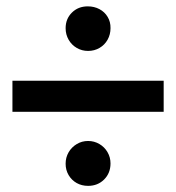

<svg xmlns="http://www.w3.org/2000/svg" viewBox="-20 -612 560 610"><path d="M188.5 -522.5Q188.5 -552.2 208.5 -572Q228.5 -591.8 258.8 -591.8Q279.3 -591.8 295.9 -583Q312.5 -574.2 322 -558.3Q331.5 -542.5 331.1 -522.5Q331.1 -502.4 321.8 -485.8Q312.5 -469.2 296.1 -459.7Q279.8 -450.2 259.8 -450.2Q240.2 -450.2 223.9 -459.7Q207.5 -469.2 198 -485.8Q188.5 -502.4 188.5 -522.5ZM188.5 -91.8Q188.5 -111.8 198 -128.2Q207.5 -144.5 223.9 -154.3Q240.2 -164.1 259.8 -164.1Q279.3 -164.1 295.7 -154.5Q312 -145 321.5 -128.7Q331.1 -112.3 331.1 -92.8Q331.1 -62 310.8 -41.7Q290.5 -21.5 259.8 -21.5Q239.7 -21.5 223.6 -30.5Q207.5 -39.6 198 -55.7Q188.5 -71.8 188.5 -91.8ZM19.5 -355.5H500V-256.8H19.5Z"/></svg>

Font: Reddit Sans Fudge SemiBold
Style: Regular
Weight: 600
Designer: Stephen Hutchings
Foundry: Reddit
Version: Version 1.011